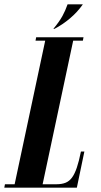

<svg xmlns="http://www.w3.org/2000/svg" viewBox="-55 -872 471 892"><path d="M-35 0 -32 -16H13L155 -683H110L113 -699H333L330 -683H285L143 -16H207Q232 -16 249.5 -23Q267 -30 279.5 -47Q292 -64 302 -93.5Q312 -123 321 -168H337L302 0ZM198 -738H193Q221 -772 235 -797.5Q249 -823 259 -852H330Q305 -816 270 -786.5Q235 -757 198 -738Z"/></svg>

Font: Emberly Black
Style: Italic
Weight: 900
Italic angle: -12°
Designer: Rajesh Rajput
Foundry: Rajesh Rajput
Version: Version 1.000